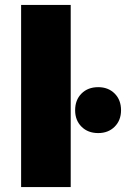

<svg xmlns="http://www.w3.org/2000/svg" viewBox="-20 -762 513 782"><path d="M268 0H66V-742H268ZM380 -407Q421 -407 447 -381Q473 -355 473 -313Q473 -272 447 -246Q421 -220 380 -220Q338 -220 312 -246Q286 -272 286 -313Q286 -355 312 -381Q338 -407 380 -407Z"/></svg>

Font: Montserrat Extra Bold
Style: Regular
Weight: 800
Designer: Julieta Ulanovsky
Foundry: Julieta Ulanovsky
Version: Version 3.001;PS 003.001;hotconv 1.0.70;makeotf.lib2.5.58329